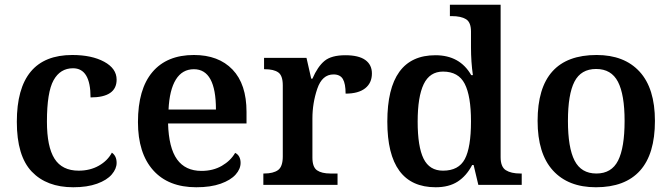

<svg xmlns="http://www.w3.org/2000/svg" viewBox="-20 -780 2833 810"><path d="M51 -266Q51 -548 285 -548Q367 -548 419.5 -519.5Q472 -491 472 -444Q472 -369 362 -369Q362 -492 288 -492Q234 -492 206 -441.5Q178 -391 178 -267Q178 -161 210 -110.5Q242 -60 312 -60Q360 -60 397 -81Q434 -102 452 -136Q472 -122 472 -93Q472 -68 451.5 -44Q431 -20 389.5 -5Q348 10 289 10Q177 10 114 -56Q51 -122 51 -266Z M562 -265Q562 -404 623 -476Q684 -548 798 -548Q902 -548 961 -486.5Q1020 -425 1020 -308V-259H689Q692 -156 727 -107.5Q762 -59 830 -59Q879 -59 916 -80.5Q953 -102 972 -135Q983 -130 989 -119Q995 -108 995 -93Q995 -67 974 -43.5Q953 -20 911 -5Q869 10 808 10Q690 10 626 -62Q562 -134 562 -265ZM891 -318Q891 -488 798 -488Q749 -488 722 -444.5Q695 -401 691 -318Z M1091 -48H1094Q1133 -48 1153 -62.5Q1173 -77 1173 -120V-420Q1173 -461 1154 -474.5Q1135 -488 1097 -488H1094V-536H1273L1293 -448H1298Q1320 -499 1349 -523Q1378 -547 1437 -547Q1493 -547 1521 -527Q1549 -507 1549 -470Q1549 -430 1520.5 -407.5Q1492 -385 1438 -385Q1438 -427 1426.5 -446.5Q1415 -466 1387 -466Q1339 -466 1318.5 -405.5Q1298 -345 1298 -280V-115Q1298 -75 1317.5 -61.5Q1337 -48 1374 -48H1404V0H1091Z M1614 -267Q1614 -547 1817 -547Q1920 -547 1968 -463H1975Q1967 -519 1967 -580V-647Q1967 -686 1946 -699Q1925 -712 1886 -712H1878V-760H2092V-117Q2092 -76 2114 -62Q2136 -48 2175 -48H2181V0H1998L1978 -84H1972Q1948 -38 1911 -14Q1874 10 1818 10Q1614 10 1614 -267ZM1967 -268Q1967 -375 1940.5 -426.5Q1914 -478 1849 -478Q1793 -478 1767.5 -425Q1742 -372 1742 -267Q1742 -161 1767 -110.5Q1792 -60 1849 -60Q1915 -60 1941 -109Q1967 -158 1967 -268Z M2248 -270Q2248 -548 2497 -548Q2614 -548 2678.5 -477.5Q2743 -407 2743 -270Q2743 -130 2680 -60Q2617 10 2494 10Q2377 10 2312.5 -61Q2248 -132 2248 -270ZM2615 -270Q2615 -381 2587 -435Q2559 -489 2495 -489Q2431 -489 2403.5 -435.5Q2376 -382 2376 -270Q2376 -157 2404 -102.5Q2432 -48 2496 -48Q2560 -48 2587.5 -102.5Q2615 -157 2615 -270Z"/></svg>

Font: Noto Serif SemiBold
Style: Regular
Weight: 600
Designer: Monotype Design Team
Foundry: Monotype Imaging Inc.
Version: Version 1.001